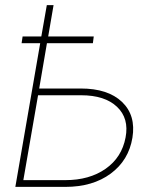

<svg xmlns="http://www.w3.org/2000/svg" viewBox="-20 -731 624 751"><path d="M343.3 -562H163.6L133.3 -384.8H295.9Q402.3 -384.8 457.3 -332.3Q512.2 -279.8 498 -192.4Q483.4 -104 413.1 -52Q342.8 0 235.4 0H40L137.2 -562H64.5L68.4 -588.4H141.6L163.1 -710.9H189.5L168.5 -588.4H346.7ZM128.9 -358.4 71.3 -26.4H235.4Q329.6 -26.4 393.1 -70.8Q456.5 -115.2 471.2 -193.4Q485.4 -268.1 437.7 -313.2Q390.1 -358.4 297.4 -358.4Z"/></svg>

Font: Roboto Thin
Style: Italic
Weight: 250
Italic angle: -12°
Designer: Google
Version: Version 2.134; 2016